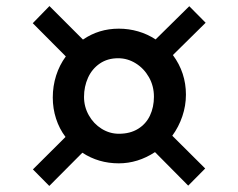

<svg xmlns="http://www.w3.org/2000/svg" viewBox="-20 -694 786 633"><path d="M196 -242.5Q175.5 -269.5 164.8 -302.8Q154 -336 154 -372.5Q154 -410 165 -444.8Q176 -479.5 197 -508L88 -617.5L143 -674L253.5 -563.5Q306 -599.5 371.5 -599.5Q404.5 -599.5 435.5 -590.5Q466.5 -581.5 493 -564L604 -673.5L658 -619L550 -512.5Q593 -454.5 593 -382Q593 -345.5 581.2 -310.8Q569.5 -276 548 -246.5L656.5 -138.5L600.5 -82L491 -192.5Q434.5 -155.5 371.5 -155.5Q305 -155.5 251.5 -190.5L142.5 -81L88.5 -135.5ZM487.5 -375Q487.5 -410.5 471 -439.5Q454.5 -468.5 427.5 -485.2Q400.5 -502 369.5 -502Q334.5 -502 309 -484.5Q283.5 -467 270.2 -437.8Q257 -408.5 257 -374.5Q257 -342 272.8 -314Q288.5 -286 315 -269.5Q341.5 -253 372 -253Q409 -253 435.2 -269.2Q461.5 -285.5 474.5 -313.2Q487.5 -341 487.5 -375Z"/></svg>

Font: Merriweather Text
Style: Bold
Weight: 700
Designer: Eben Sorkin
Foundry: Eben Sorkin
Version: Version 2.100